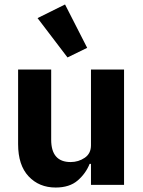

<svg xmlns="http://www.w3.org/2000/svg" viewBox="-20 -827 640 859"><path d="M387 -94H381Q364 -51 327.5 -19.5Q291 12 229 12Q155 12 108 -38Q61 -88 61 -182V-516H209V-202Q209 -102 296 -102Q331 -102 359 -121Q387 -140 387 -177V-516H535V0H387ZM148 -746 271 -807 370 -613 282 -570Z"/></svg>

Font: Lilex Nerd Font
Style: Bold
Weight: 700
Designer: Mike Abbink, Paul van der Laan, Pieter van Rosmalen, Mikhael Khrustik
Foundry: Mikhael Khrustik
Version: Version 2.400; ttfautohint (v1.8.4.7-5d5b);Nerd Fonts 3.3.0